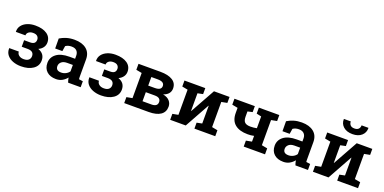

<svg xmlns="http://www.w3.org/2000/svg" viewBox="-12 -1590 4850 2427"><g transform="rotate(20 2413.0 -376.0)"><path d="M251.5 9.8Q191.9 9.8 142.6 -9Q93.3 -27.8 64.2 -64.2Q35.2 -100.6 36.6 -153.3L37.6 -156.2H165.5Q165.5 -127 189.9 -106.9Q214.4 -86.9 255.4 -86.9Q299.8 -86.9 321.3 -107.2Q342.8 -127.4 342.8 -157.7Q342.8 -226.1 258.3 -226.1H179.2V-314H258.3Q297.9 -314 315.7 -330.1Q333.5 -346.2 333.5 -376.5Q333.5 -402.8 315.2 -421.4Q296.9 -439.9 255.4 -439.9Q220.2 -439.9 197 -422.6Q173.8 -405.3 173.8 -377.4H45.9L44.9 -380.4Q43 -427.2 69.8 -462.6Q96.7 -498 144.3 -517.8Q191.9 -537.6 251.5 -537.6Q351.6 -537.6 408.9 -497.8Q466.3 -458 466.3 -385.7Q466.3 -348.6 444.8 -318.8Q423.3 -289.1 385.3 -272Q476.1 -239.7 476.1 -149.4Q476.1 -75.2 414.1 -32.7Q352.1 9.8 251.5 9.8Z M724.6 10.3Q645 10.3 599.4 -31.5Q553.7 -73.2 553.7 -146Q553.7 -220.7 614.3 -267.3Q674.8 -314 790 -314H865.2V-355.5Q865.2 -396 841.6 -420.2Q817.9 -444.3 772 -444.3Q747.1 -444.3 727.3 -438.2Q707.5 -432.1 691.9 -420.9L680.7 -350.1H584L583 -483.9Q622.6 -508.8 670.9 -523.4Q719.2 -538.1 778.3 -538.1Q880.4 -538.1 939.2 -490.2Q998 -442.4 998 -354V-128.9Q998 -118.2 998.3 -107.9Q998.5 -97.7 1000 -87.9L1054.2 -80.1V0H885.7Q880.4 -15.1 875.7 -31Q871.1 -46.9 869.1 -63Q843.3 -30.3 807.1 -10Q771 10.3 724.6 10.3ZM757.3 -89.8Q791 -89.8 820.3 -105.2Q849.6 -120.6 865.2 -145V-231H789.6Q738.3 -231 712.2 -207.3Q686 -183.6 686 -151.4Q686 -89.8 757.3 -89.8Z M1329.6 9.8Q1270 9.8 1220.7 -9Q1171.4 -27.8 1142.3 -64.2Q1113.3 -100.6 1114.7 -153.3L1115.7 -156.2H1243.7Q1243.7 -127 1268.1 -106.9Q1292.5 -86.9 1333.5 -86.9Q1377.9 -86.9 1399.4 -107.2Q1420.9 -127.4 1420.9 -157.7Q1420.9 -226.1 1336.4 -226.1H1257.3V-314H1336.4Q1376 -314 1393.8 -330.1Q1411.6 -346.2 1411.6 -376.5Q1411.6 -402.8 1393.3 -421.4Q1375 -439.9 1333.5 -439.9Q1298.3 -439.9 1275.1 -422.6Q1252 -405.3 1252 -377.4H1124L1123 -380.4Q1121.1 -427.2 1147.9 -462.6Q1174.8 -498 1222.4 -517.8Q1270 -537.6 1329.6 -537.6Q1429.7 -537.6 1487.1 -497.8Q1544.4 -458 1544.4 -385.7Q1544.4 -348.6 1522.9 -318.8Q1501.5 -289.1 1463.4 -272Q1554.2 -239.7 1554.2 -149.4Q1554.2 -75.2 1492.2 -32.7Q1430.2 9.8 1329.6 9.8Z M1640.1 0V-80.1L1717.3 -94.7V-433.1L1640.1 -447.8V-528.3H1935.1Q2040.5 -528.3 2099.1 -491.7Q2157.7 -455.1 2157.7 -383.8Q2157.7 -344.7 2134.5 -315.9Q2111.3 -287.1 2064.5 -271.5Q2124.5 -259.3 2153.8 -226.3Q2183.1 -193.4 2183.1 -148.4Q2183.1 -75.7 2127.7 -37.8Q2072.3 0 1969.2 0ZM1849.6 -311.5H1938.5Q2024.9 -312 2024.9 -368.7Q2024.9 -426.8 1936 -426.8H1849.6ZM1849.6 -101.1H1968.8Q2050.3 -101.1 2050.3 -162.1Q2050.3 -190.9 2031 -206.8Q2011.7 -222.7 1969.2 -222.7H1849.6Z M2258.3 0V-80.1L2335 -94.7V-433.1L2258.3 -447.8V-528.3H2538.6V-447.8L2467.8 -433.1V-196.3L2470.7 -195.8L2655.3 -528.3H2864.7V-447.8L2788.1 -433.1V-94.7L2864.7 -80.1V0H2584.5V-80.1L2655.3 -94.7V-332.5L2652.3 -333L2467.8 0Z M3247.6 0V-80.1L3324.7 -94.7V-171.9Q3304.2 -167 3283 -165Q3261.7 -163.1 3239.7 -163.1Q3129.4 -163.1 3068.4 -213.1Q3007.3 -263.2 3007.3 -364.7V-433.6L2930.7 -448.2V-528.3H3205.1V-448.2L3140.1 -433.6V-364.7Q3140.1 -310.1 3163.8 -288.1Q3187.5 -266.1 3239.7 -266.1Q3283.7 -266.1 3324.7 -274.9V-433.1L3259.3 -447.8V-528.3H3534.2V-447.8L3457.5 -433.1V-94.7L3534.2 -80.1V0Z M3782.2 10.3Q3702.6 10.3 3657 -31.5Q3611.3 -73.2 3611.3 -146Q3611.3 -220.7 3671.9 -267.3Q3732.4 -314 3847.7 -314H3922.9V-355.5Q3922.9 -396 3899.2 -420.2Q3875.5 -444.3 3829.6 -444.3Q3804.7 -444.3 3784.9 -438.2Q3765.1 -432.1 3749.5 -420.9L3738.3 -350.1H3641.6L3640.6 -483.9Q3680.2 -508.8 3728.5 -523.4Q3776.9 -538.1 3835.9 -538.1Q3938 -538.1 3996.8 -490.2Q4055.7 -442.4 4055.7 -354V-128.9Q4055.7 -118.2 4055.9 -107.9Q4056.2 -97.7 4057.6 -87.9L4111.8 -80.1V0H3943.4Q3938 -15.1 3933.3 -31Q3928.7 -46.9 3926.8 -63Q3900.9 -30.3 3864.7 -10Q3828.6 10.3 3782.2 10.3ZM3814.9 -89.8Q3848.6 -89.8 3877.9 -105.2Q3907.2 -120.6 3922.9 -145V-231H3847.2Q3795.9 -231 3769.8 -207.3Q3743.7 -183.6 3743.7 -151.4Q3743.7 -89.8 3814.9 -89.8Z M4178.7 0V-80.1L4255.4 -94.7V-433.1L4178.7 -447.8V-528.3H4459V-447.8L4388.2 -433.1V-196.3L4391.1 -195.8L4575.7 -528.3H4785.2V-447.8L4708.5 -433.1V-94.7L4785.2 -80.1V0H4504.9V-80.1L4575.7 -94.7V-332.5L4572.8 -333L4388.2 0ZM4483.9 -617.7Q4406.2 -617.7 4361.3 -657.2Q4316.4 -696.8 4317.9 -758.8L4318.8 -761.7H4410.6Q4410.6 -731.9 4428.2 -712.6Q4445.8 -693.4 4483.9 -693.4Q4520.5 -693.4 4538.3 -712.4Q4556.2 -731.4 4556.2 -761.7H4647.9L4648.9 -758.8Q4649.9 -696.8 4605.2 -657.2Q4560.5 -617.7 4483.9 -617.7Z"/></g></svg>

Font: Roboto Slab SemiBold
Style: Regular
Weight: 600
Designer: Google
Version: Version 2.001; ttfautohint (v1.8.3)